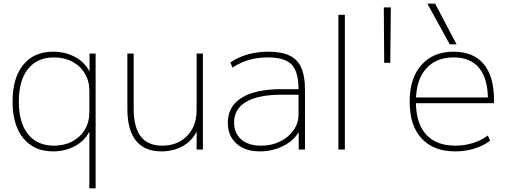

<svg xmlns="http://www.w3.org/2000/svg" viewBox="-20 -810 2742 1040"><path d="M464 210V-94H462Q437 -46 384.5 -18Q332 10 268 10Q164 10 106 -61.5Q48 -133 48 -260Q48 -388 106 -459Q164 -530 268 -530Q332 -530 384.5 -502.5Q437 -475 463 -426H465V-520H498V210ZM272 -21Q328 -21 371.5 -44Q415 -67 439.5 -108Q464 -149 464 -202V-318Q464 -371 439.5 -412Q415 -453 371.5 -476Q328 -499 272 -499Q182 -499 132 -437Q82 -375 82 -260Q82 -145 132 -83Q182 -21 272 -21Z M854 10Q763 10 716.5 -48Q670 -106 670 -220V-520H704V-223Q704 -121 742.5 -71Q781 -21 858 -21Q915 -21 957 -45.5Q999 -70 1022 -113Q1045 -156 1045 -213V-520H1079V0H1045V-98Q1021 -47 970 -18.5Q919 10 854 10Z M1388 10Q1308 10 1261 -32Q1214 -74 1214 -145Q1214 -234 1289 -280.5Q1364 -327 1505 -327H1597Q1597 -421 1560 -460Q1523 -499 1432 -499Q1376 -499 1329 -485.5Q1282 -472 1239 -444L1228 -472Q1273 -502 1324.5 -516Q1376 -530 1434 -530Q1505 -530 1548.5 -509Q1592 -488 1612 -443Q1632 -398 1632 -325V0H1598V-93H1597Q1570 -47 1512.5 -18.5Q1455 10 1388 10ZM1395 -21Q1451 -21 1497 -43.5Q1543 -66 1570 -104.5Q1597 -143 1597 -190V-297H1507Q1379 -297 1313.5 -258.5Q1248 -220 1248 -147Q1248 -89 1286.5 -55Q1325 -21 1395 -21Z M1813 0V-730H1848V0Z M2061 -470 2059 -770H2097L2094 -470Z M2446 10Q2328 10 2263.5 -60Q2199 -130 2199 -260Q2199 -386 2262.5 -458Q2326 -530 2437 -530Q2544 -530 2600 -463Q2656 -396 2656 -268Q2656 -263 2656 -259.5Q2656 -256 2655 -251H2217V-282H2634L2623 -269Q2623 -383 2576 -441Q2529 -499 2437 -499Q2341 -499 2287 -437Q2233 -375 2233 -262V-257Q2233 -142 2288 -81.5Q2343 -21 2446 -21Q2496 -21 2541 -35Q2586 -49 2622 -76L2635 -48Q2598 -20 2549 -5Q2500 10 2446 10ZM2416 -570 2295 -790H2337L2453 -570Z"/></svg>

Font: M PLUS 2 Thin ExtraLight
Style: Regular
Weight: 250
Version: Version 1.001